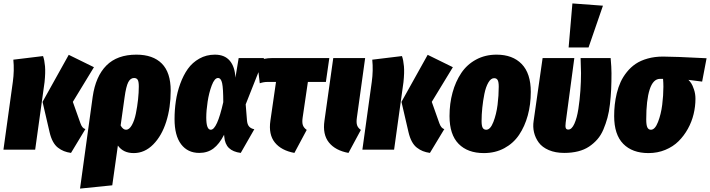

<svg xmlns="http://www.w3.org/2000/svg" viewBox="-26 -873 4142 1120"><path d="M388.2 19Q364.7 15.6 346.9 8.5Q329.1 1.5 312 -11.7Q294.9 -24.9 282.7 -47.6Q270.5 -70.3 263.2 -102.1L222.2 -278.8L375 -553.2L522 -481L398.9 -278.8L442.9 -154.8Q453.6 -124 472.2 -120.1ZM-5.9 0 48.8 -395Q58.1 -461.9 51.8 -524.9L225.1 -545.9Q233.4 -522.9 236.6 -486.6Q239.7 -450.2 233.9 -394L179.2 0Z M769.5 -554.2Q866.2 -554.2 918 -502.2Q969.7 -450.2 969.7 -344.2Q969.7 -245.6 943.6 -163.1Q917.5 -80.6 867.7 -30.3Q817.9 20 753.9 20Q692.9 20 661.6 -23.9L628.9 208L440.9 227.1L514.6 -308.1Q531.7 -427.7 594.7 -491Q657.7 -554.2 769.5 -554.2ZM709.5 -116.2Q728 -116.2 743.2 -143.1Q758.3 -169.9 766.6 -210.7Q774.9 -251.5 779.3 -292.5Q783.7 -333.5 783.7 -368.2Q783.7 -397.5 777.1 -407.7Q770.5 -418 755.9 -418Q734.9 -418 722.2 -393.6Q709.5 -369.1 700.7 -305.2L677.7 -141.1Q691.4 -116.2 709.5 -116.2Z M1227.5 -554.2Q1284.2 -554.2 1314.2 -519Q1344.2 -483.9 1347.2 -419.9L1366.2 -534.2H1514.2L1407.2 -264.2L1414.6 -171.9Q1416.5 -146.5 1427.5 -134.5Q1438.5 -122.6 1457.5 -119.1L1378.4 19Q1333 13.2 1309.3 -9.8Q1285.6 -32.7 1282.2 -76.2L1281.2 -86.9Q1253.4 -32.7 1219 -6.8Q1184.6 19 1136.2 19Q1068.8 19 1030.5 -31.5Q992.2 -82 992.2 -178.2Q992.2 -231.9 999.8 -283.2Q1007.3 -334.5 1025.4 -384.3Q1043.5 -434.1 1069.8 -471.2Q1096.2 -508.3 1137 -531.2Q1177.7 -554.2 1227.5 -554.2ZM1245.6 -418Q1225.6 -418 1209.2 -374.8Q1192.9 -331.5 1185.1 -279.5Q1177.2 -227.5 1177.2 -187Q1177.2 -116.2 1203.6 -116.2Q1240.2 -116.2 1276.4 -276.9Q1276.4 -357.4 1269.8 -387.7Q1263.2 -418 1245.6 -418Z M1770 -395 1739.3 -186Q1735.4 -158.7 1740.7 -143.1Q1746.1 -127.4 1763.2 -115.2L1691.4 19Q1614.7 4.9 1577.1 -42Q1539.6 -88.9 1551.3 -168.9L1584 -395H1533.2Q1511.7 -395 1489.3 -387.2L1474.1 -516.1Q1514.2 -534.2 1560.1 -534.2H1895L1875 -395Z M2104 -534.2 2055.7 -186Q2051.8 -158.7 2056.9 -142.8Q2062 -127 2079.1 -115.2L2006.8 19Q1930.2 4.9 1892.6 -42Q1855 -88.9 1866.7 -168.9L1918 -534.2Z M2481.9 19Q2458.5 15.6 2440.7 8.5Q2422.9 1.5 2405.8 -11.7Q2388.7 -24.9 2376.5 -47.6Q2364.3 -70.3 2356.9 -102.1L2315.9 -278.8L2468.8 -553.2L2615.7 -481L2492.7 -278.8L2536.6 -154.8Q2547.4 -124 2565.9 -120.1ZM2087.9 0 2142.6 -395Q2151.9 -461.9 2145.5 -524.9L2318.8 -545.9Q2327.1 -522.9 2330.3 -486.6Q2333.5 -450.2 2327.6 -394L2272.9 0Z M2796.4 20Q2702.1 20 2649.2 -33.9Q2596.2 -87.9 2596.2 -195.8Q2596.2 -269 2613.8 -333Q2631.3 -397 2664.6 -446.8Q2697.8 -496.6 2751 -525.4Q2804.2 -554.2 2870.6 -554.2Q2964.4 -554.2 3017.3 -499.5Q3070.3 -444.8 3070.3 -336.9Q3070.3 -263.7 3052.7 -199.7Q3035.2 -135.7 3002 -86.4Q2968.8 -37.1 2915.8 -8.5Q2862.8 20 2796.4 20ZM2810.5 -116.2Q2834.5 -116.2 2852.1 -161.6Q2869.6 -207 2876.5 -261.7Q2883.3 -316.4 2883.3 -367.2Q2883.3 -395 2877 -406Q2870.6 -417 2856.4 -417Q2837.4 -417 2822.5 -391.1Q2807.6 -365.2 2799.6 -325.2Q2791.5 -285.2 2787.4 -244.4Q2783.2 -203.6 2783.2 -167Q2783.2 -138.7 2789.8 -127.4Q2796.4 -116.2 2810.5 -116.2Z M3313 -853 3491.2 -839.8 3407.2 -596.2H3291ZM3536.1 -534.2Q3541 -480.5 3541 -445.8Q3541 -394 3539.1 -351.8Q3537.1 -309.6 3532 -264.9Q3526.9 -220.2 3517.3 -185.5Q3507.8 -150.9 3493.7 -117.4Q3479.5 -84 3458.5 -60.1Q3437.5 -36.1 3410.2 -17.8Q3382.8 0.5 3346.2 9.8Q3309.6 19 3265.1 19Q3213.4 19 3175 2.4Q3136.7 -14.2 3116.7 -41.5Q3096.7 -68.8 3089.1 -101.1Q3081.5 -133.3 3086.9 -168L3139.2 -534.2H3324.2L3273.9 -158.2Q3271 -135.7 3274.2 -126.5Q3277.3 -117.2 3289.1 -117.2Q3309.1 -117.2 3324.5 -151.1Q3339.8 -185.1 3347.9 -238Q3356 -291 3359.6 -344Q3363.3 -397 3363.3 -446.8Q3363.3 -464.8 3360.8 -534.2Z M3756.8 20Q3662.6 20 3609.6 -33.9Q3556.6 -87.9 3556.6 -195.8Q3556.6 -230 3560.1 -262.2Q3563.5 -294.4 3572 -329.6Q3580.6 -364.7 3594.5 -395Q3608.4 -425.3 3630.9 -453.1Q3653.3 -481 3682.1 -500.5Q3710.9 -520 3752 -531.5Q3793 -543 3841.8 -543Q3907.2 -543 4095.7 -533.2L4069.8 -397L3989.7 -407.2Q3998 -398.9 4005.9 -387.7Q4013.7 -376.5 4022.2 -351.1Q4030.8 -325.7 4030.8 -296.9Q4030.8 -252 4020 -207.3Q4009.3 -162.6 3986.6 -121.6Q3963.9 -80.6 3932.1 -49.1Q3900.4 -17.6 3855 1.2Q3809.6 20 3756.8 20ZM3771 -116.2Q3794.9 -116.2 3812.5 -161.6Q3830.1 -207 3836.9 -261.7Q3843.8 -316.4 3843.8 -367.2Q3843.8 -388.7 3841.8 -413.1H3824.7Q3783.7 -413.1 3763.7 -350.8Q3743.7 -288.6 3743.7 -176.8Q3743.7 -143.6 3750.2 -129.9Q3756.8 -116.2 3771 -116.2Z"/></svg>

Font: Fira Sans Compressed Heavy
Style: Italic
Weight: 900
Width: 3
Italic angle: -8°
Designer: Carrois Corporate & Edenspiekermann AG
Foundry: Carrois Corporate GbR & Edenspiekermann AG
Version: Version 4.203;PS 004.203;hotconv 1.0.88;makeotf.lib2.5.64775